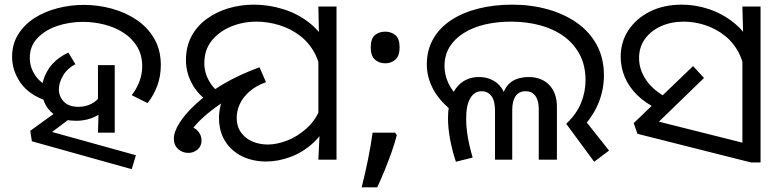

<svg xmlns="http://www.w3.org/2000/svg" viewBox="-20 -686 3350 825"><path d="M546 -277Q567 -304 579 -335.5Q591 -367 591 -402Q591 -450 569 -486Q547 -522 510.5 -545.5Q474 -569 428.5 -580.5Q383 -592 336 -592Q278 -592 226 -574.5Q174 -557 141 -522.5Q108 -488 108 -437Q108 -397 131.5 -362Q155 -327 202 -307L180 -253Q105 -278 68.5 -330Q32 -382 32 -442Q32 -496 58 -538Q84 -580 127.5 -608Q171 -636 226.5 -650.5Q282 -665 340 -665Q401 -665 460 -649Q519 -633 566.5 -601Q614 -569 642.5 -520.5Q671 -472 671 -406Q671 -359 656 -318Q641 -277 614 -243ZM117 -79 110 -124 247 -223 293 -186 152 -80 182 -125 564 -19 546 41ZM307 -167Q259 -167 226 -185.5Q193 -204 176.5 -234.5Q160 -265 160 -299Q160 -344 188 -388.5Q216 -433 274 -460L304 -410Q270 -393 251.5 -362Q233 -331 233 -302Q233 -272 254 -249.5Q275 -227 318 -227Q348 -227 374 -240.5Q400 -254 416 -282L457 -261Q446 -229 423 -208Q400 -187 370 -177Q340 -167 307 -167ZM404 -226 401 -238V-406H473V-116H401Z M1124 8Q1067 8 1021 -14Q975 -36 948 -78.5Q921 -121 921 -180Q921 -203 927 -230Q933 -257 950.5 -285.5Q968 -314 1002 -340Q1036 -366 1091 -386L1112 -336Q1069 -321 1023 -297Q977 -273 934.5 -244.5Q892 -216 858 -186Q824 -156 804 -128Q784 -100 784 -78L770 -144Q811 -144 828.5 -125Q846 -106 846 -83Q846 -58 829 -43.5Q812 -29 789 -29Q764 -29 745.5 -45.5Q727 -62 727 -91Q727 -119 751 -157.5Q775 -196 821.5 -239Q868 -282 936.5 -323Q1005 -364 1095 -397L1123 -333Q1079 -317 1051 -292Q1023 -267 1010 -238Q997 -209 997 -180Q997 -143 1015.5 -117Q1034 -91 1064.5 -78Q1095 -65 1131 -65Q1169 -65 1213.5 -82Q1258 -99 1297.5 -134.5Q1337 -170 1358 -224L1397 -180Q1373 -116 1328 -74Q1283 -32 1229 -12Q1175 8 1124 8ZM900 -234Q840 -267 809.5 -318.5Q779 -370 779 -427Q779 -486 803 -530.5Q827 -575 868.5 -605Q910 -635 962 -650.5Q1014 -666 1070 -666Q1135 -666 1197.5 -646.5Q1260 -627 1310 -587.5Q1360 -548 1389.5 -488Q1419 -428 1419 -347L1358 -345Q1358 -408 1333.5 -455Q1309 -502 1269 -532.5Q1229 -563 1180 -578Q1131 -593 1082 -593Q1024 -593 973 -572Q922 -551 890 -511.5Q858 -472 858 -414Q858 -372 880.5 -334.5Q903 -297 943 -273L900 -234ZM1353 -106 1348 -144V-471L1351 -511L1348 -658H1426V0H1348Z M1678 -116 1685 -105Q1676 -70 1662.5 -32Q1649 6 1633.5 44Q1618 82 1601 119H1534Q1549 60 1561.5 -2Q1574 -64 1581 -116ZM1635 -414Q1609 -414 1591 -430Q1573 -446 1573 -482Q1573 -520 1591 -535Q1609 -550 1635 -550Q1661 -550 1679 -535Q1697 -520 1697 -482Q1697 -446 1679 -430Q1661 -414 1635 -414Z M2413 -154Q2458 -197 2477 -244.5Q2496 -292 2496 -341Q2496 -404 2471 -451.5Q2446 -499 2402 -530.5Q2358 -562 2300 -577.5Q2242 -593 2176 -593Q2116 -593 2064.5 -581Q2013 -569 1973.5 -544.5Q1934 -520 1912 -484.5Q1890 -449 1890 -402Q1890 -365 1906.5 -329Q1923 -293 1960 -258L1934 -201Q1871 -248 1842.5 -300.5Q1814 -353 1814 -409Q1814 -471 1841.5 -519Q1869 -567 1918.5 -599.5Q1968 -632 2035 -649Q2102 -666 2181 -666Q2262 -666 2333.5 -646Q2405 -626 2459.5 -587.5Q2514 -549 2544.5 -492.5Q2575 -436 2575 -362Q2575 -298 2549.5 -238Q2524 -178 2468 -123L2482 -184L2597 -39L2533 9ZM1939 9Q1924 -35 1914.5 -84.5Q1905 -134 1905 -179Q1905 -235 1921.5 -274.5Q1938 -314 1968 -334.5Q1998 -355 2038 -355Q2085 -355 2118 -327Q2151 -299 2156 -243H2134Q2138 -286 2154.5 -310.5Q2171 -335 2196.5 -345Q2222 -355 2251 -355Q2307 -355 2340 -321Q2373 -287 2373 -227V0H2295V-220Q2295 -227 2293.5 -239Q2292 -251 2286.5 -263.5Q2281 -276 2269.5 -285Q2258 -294 2238 -294Q2210 -294 2195.5 -273Q2181 -252 2181 -214V0H2107V-210Q2107 -253 2091.5 -273.5Q2076 -294 2049 -294Q2019 -294 2001 -264.5Q1983 -235 1983 -175Q1983 -150 1986.5 -121.5Q1990 -93 1996.5 -64.5Q2003 -36 2011 -9L1939 9Z M2807 -217Q2754 -242 2718 -277.5Q2682 -313 2664.5 -355Q2647 -397 2647 -442Q2647 -506 2680.5 -556.5Q2714 -607 2773 -636.5Q2832 -666 2910 -666Q2970 -666 3028.5 -646Q3087 -626 3135.5 -586.5Q3184 -547 3212.5 -487Q3241 -427 3241 -347L3180 -344Q3180 -408 3156.5 -455Q3133 -502 3094.5 -532.5Q3056 -563 3010 -578Q2964 -593 2918 -593Q2864 -593 2820.5 -573.5Q2777 -554 2751.5 -519Q2726 -484 2726 -436Q2726 -387 2756.5 -342Q2787 -297 2848 -265L2807 -217ZM3170 -482 3174 -510 3170 -658H3248V12H3207L2719 -111L2703 -157L2958 -402L3005 -351L2775 -128L2768 -174L3230 -58L3170 -6Z"/></svg>

Font: hexloriya05
Style: Book
Weight: 400
Designer: Jelle Bosma - Monotype Design Team
Foundry: Monotype Imaging Inc.
Version: Version 2.003